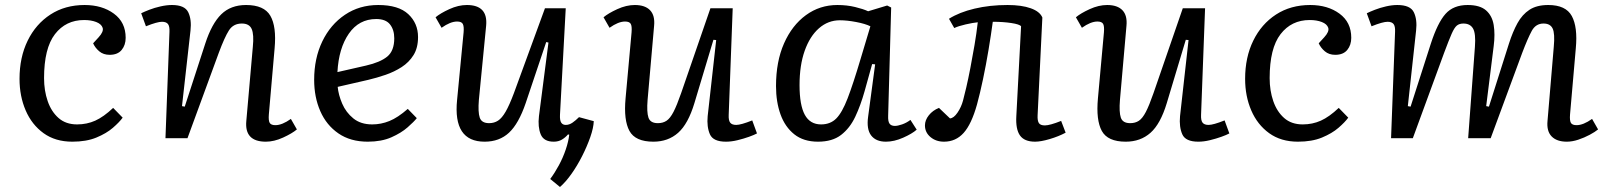

<svg xmlns="http://www.w3.org/2000/svg" viewBox="-20 -552 6425 767"><path d="M318 -532Q388 -532 435 -497.5Q482 -463 482 -401Q482 -372 466 -352.5Q450 -333 418 -333Q393 -333 376.5 -347Q360 -361 352 -379L374 -403Q395 -426 390 -441Q385 -456 364.5 -464Q344 -472 316 -472Q243 -472 199.5 -415.5Q156 -359 156 -240Q156 -190 170.5 -148Q185 -106 214 -80.5Q243 -55 288 -55Q327 -55 360.5 -70Q394 -85 432 -121L470 -82Q457 -64 431 -41.5Q405 -19 365 -2.5Q325 14 269 14Q201 14 154 -20Q107 -54 82.5 -111Q58 -168 58 -237Q58 -323 90.5 -389.5Q123 -456 181.5 -494Q240 -532 318 -532Z M1166 -35Q1147 -19 1111 -2.5Q1075 14 1042 14Q956 14 964 -69L990 -365Q995 -414 985.5 -436Q976 -458 946 -458Q912 -458 894.5 -430.5Q877 -403 854 -341L729 0H641L657 -425Q658 -447 651 -456Q644 -465 627 -465Q608 -465 563 -447L544 -499Q556 -505 576.5 -513Q597 -521 621.5 -526.5Q646 -532 667 -532Q718 -532 732 -503Q746 -474 741 -430L707 -128L718 -126L800 -378Q826 -458 864 -495Q902 -532 963 -532Q1035 -532 1060 -489Q1085 -446 1077 -359L1054 -95Q1052 -70 1057.5 -61Q1063 -52 1080 -52Q1107 -52 1142 -77Z M1491 -532Q1572 -532 1611 -495.5Q1650 -459 1650 -404Q1650 -361 1632 -332Q1614 -303 1584.5 -284Q1555 -265 1520 -253Q1485 -241 1451 -233L1329 -205Q1332 -173 1347 -138Q1362 -103 1391.5 -79Q1421 -55 1467 -55Q1502 -55 1535.5 -68.5Q1569 -82 1609 -117L1645 -80Q1634 -66 1608.5 -43.5Q1583 -21 1543.5 -3.5Q1504 14 1449 14Q1380 14 1332 -19Q1284 -52 1259.5 -108Q1235 -164 1235 -233Q1235 -319 1267.5 -386.5Q1300 -454 1358 -493Q1416 -532 1491 -532ZM1555 -399Q1555 -433 1538 -454.5Q1521 -476 1483 -476Q1414 -476 1373.5 -417.5Q1333 -359 1328 -264L1442 -290Q1499 -303 1527 -326Q1555 -349 1555 -399Z M1720 -483Q1739 -499 1775 -515.5Q1811 -532 1845 -532Q1930 -532 1922 -449L1893 -153Q1889 -104 1896.5 -82Q1904 -60 1934 -60Q1954 -60 1969.5 -70Q1985 -80 2000 -106Q2015 -132 2033 -180L2157 -519H2240L2217 -93Q2216 -71 2222 -62Q2228 -53 2240 -53Q2254 -53 2267 -62Q2280 -71 2293 -84L2352 -68Q2351 -41 2338 -4Q2325 33 2305.5 71.5Q2286 110 2263 142.5Q2240 175 2217 195L2178 163Q2196 139 2212.5 108.5Q2229 78 2240 45.5Q2251 13 2254 -14L2249 -15Q2239 -3 2225 5.5Q2211 14 2192 14Q2152 14 2140 -15.5Q2128 -45 2133 -88L2171 -382L2162 -384L2080 -140Q2052 -58 2013.5 -22Q1975 14 1916 14Q1789 14 1806 -153L1832 -423Q1834 -446 1829 -456Q1824 -466 1806 -466Q1779 -466 1744 -441Z M2391 -483Q2410 -499 2446 -515.5Q2482 -532 2516 -532Q2557 -532 2577 -511Q2597 -490 2593 -449L2567 -153Q2563 -104 2570.5 -82Q2578 -60 2608 -60Q2628 -60 2642.5 -69.5Q2657 -79 2670.5 -105Q2684 -131 2701 -180L2818 -519H2907L2891 -93Q2890 -71 2897 -62Q2904 -53 2921 -53Q2940 -53 2985 -71L3004 -19Q2993 -13 2972 -5.5Q2951 2 2926.5 8Q2902 14 2880 14Q2829 14 2816 -15.5Q2803 -45 2807 -88L2841 -392L2830 -393L2754 -140Q2729 -57 2689 -21.5Q2649 14 2590 14Q2518 14 2494.5 -29Q2471 -72 2479 -159L2503 -423Q2505 -448 2499.5 -457Q2494 -466 2477 -466Q2450 -466 2415 -441Z M3528 -90Q3527 -67 3533.5 -58Q3540 -49 3555 -49Q3566 -49 3583.5 -55Q3601 -61 3617 -73L3642 -34Q3624 -18 3588 -2Q3552 14 3519 14Q3479 14 3460 -11Q3441 -36 3448 -86L3476 -295L3464 -296L3434 -188Q3418 -131 3396.5 -85.5Q3375 -40 3340 -13Q3305 14 3248 14Q3190 14 3153 -15.5Q3116 -45 3098 -95Q3080 -145 3080 -208Q3080 -306 3112 -378.5Q3144 -451 3199.5 -491.5Q3255 -532 3325 -532Q3363 -532 3396 -524Q3429 -516 3448 -507L3524 -530L3540 -522ZM3260 -55Q3297 -55 3320.5 -78.5Q3344 -102 3366 -159Q3388 -216 3418 -317L3457 -447Q3437 -457 3400.5 -464Q3364 -471 3335 -471Q3288 -471 3251.5 -439Q3215 -407 3194.5 -349Q3174 -291 3174 -212Q3174 -132 3195 -93.5Q3216 -55 3260 -55Z M3771 -477Q3812 -503 3873 -517.5Q3934 -532 4005 -532Q4061 -532 4097.5 -519Q4134 -506 4144 -482L4125 -91Q4124 -70 4130 -60.5Q4136 -51 4154 -51Q4174 -51 4219 -69L4237 -22Q4209 -7 4173.5 3.5Q4138 14 4115 14Q4072 14 4054.5 -11Q4037 -36 4040 -88L4059 -447Q4053 -455 4020 -460Q3987 -465 3946 -465Q3939 -413 3929 -353Q3919 -293 3907 -236Q3895 -179 3883 -135Q3861 -56 3829.5 -21Q3798 14 3751 14Q3719 14 3697 -4.5Q3675 -23 3675 -51Q3675 -72 3690.5 -91.5Q3706 -111 3731 -121L3775 -79Q3790 -80 3805 -102Q3820 -124 3827 -150Q3832 -168 3840 -202.5Q3848 -237 3856.5 -281Q3865 -325 3873 -372Q3881 -419 3886 -463Q3866 -461 3837.5 -454.5Q3809 -448 3792 -440Z M4278 -483Q4297 -499 4333 -515.5Q4369 -532 4403 -532Q4444 -532 4464 -511Q4484 -490 4480 -449L4454 -153Q4450 -104 4457.5 -82Q4465 -60 4495 -60Q4515 -60 4529.5 -69.5Q4544 -79 4557.5 -105Q4571 -131 4588 -180L4705 -519H4794L4778 -93Q4777 -71 4784 -62Q4791 -53 4808 -53Q4827 -53 4872 -71L4891 -19Q4880 -13 4859 -5.5Q4838 2 4813.5 8Q4789 14 4767 14Q4716 14 4703 -15.5Q4690 -45 4694 -88L4728 -392L4717 -393L4641 -140Q4616 -57 4576 -21.5Q4536 14 4477 14Q4405 14 4381.5 -29Q4358 -72 4366 -159L4390 -423Q4392 -448 4386.5 -457Q4381 -466 4364 -466Q4337 -466 4302 -441Z M5214 -532Q5284 -532 5331 -497.5Q5378 -463 5378 -401Q5378 -372 5362 -352.5Q5346 -333 5314 -333Q5289 -333 5272.5 -347Q5256 -361 5248 -379L5270 -403Q5291 -426 5286 -441Q5281 -456 5260.5 -464Q5240 -472 5212 -472Q5139 -472 5095.5 -415.5Q5052 -359 5052 -240Q5052 -190 5066.5 -148Q5081 -106 5110 -80.5Q5139 -55 5184 -55Q5223 -55 5256.5 -70Q5290 -85 5328 -121L5366 -82Q5353 -64 5327 -41.5Q5301 -19 5261 -2.5Q5221 14 5165 14Q5097 14 5050 -20Q5003 -54 4978.5 -111Q4954 -168 4954 -237Q4954 -323 4986.5 -389.5Q5019 -456 5077.5 -494Q5136 -532 5214 -532Z M5872 -365Q5876 -418 5864.5 -438Q5853 -458 5826 -458Q5810 -458 5800 -450Q5790 -442 5779 -417Q5768 -392 5749 -341L5624 0H5537L5553 -425Q5554 -447 5547 -456Q5540 -465 5523 -465Q5504 -465 5459 -447L5440 -499Q5452 -505 5472.5 -513Q5493 -521 5517 -526.5Q5541 -532 5562 -532Q5614 -532 5628 -503Q5642 -474 5637 -430L5604 -128L5615 -126L5696 -378Q5723 -461 5754.5 -496.5Q5786 -532 5843 -532Q5892 -532 5916.5 -510.5Q5941 -489 5947 -452Q5953 -415 5947 -368L5917 -128L5928 -126L6008 -378Q6023 -425 6042 -459.5Q6061 -494 6090 -513Q6119 -532 6165 -532Q6235 -532 6259 -488Q6283 -444 6275 -359L6252 -95Q6250 -70 6255.5 -61Q6261 -52 6278 -52Q6305 -52 6340 -77L6364 -35Q6352 -25 6330.5 -13.5Q6309 -2 6285 6Q6261 14 6239 14Q6199 14 6178.5 -7Q6158 -28 6162 -69L6187 -365Q6192 -418 6182.5 -438Q6173 -458 6146 -458Q6115 -458 6099 -428.5Q6083 -399 6061 -341L5935 0H5845Z"/></svg>

Font: Literata 7pt
Style: Italic
Weight: 400
Italic angle: -2°
Designer: Latin by Veronika Burian and Jose Scaglione. Greek by Irene Vlachou. Cyrillic by Vera Evstafieva
Foundry: TypeTogether
Version: Version 3.002